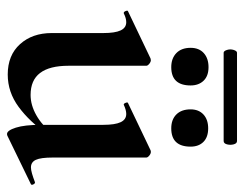

<svg xmlns="http://www.w3.org/2000/svg" viewBox="-94 -586 694 546"><g transform="rotate(90 253.0 -313.0)"><path d="M192 12Q137 12 105.5 -23Q74 -58 74 -113V-260Q74 -293 66.5 -309Q59 -325 43 -325Q32 -325 18 -318Q14 -317 11.5 -323Q9 -329 12 -330L146 -394Q149 -395 151 -395Q156 -395 161.5 -390.5Q167 -386 167 -382V-161Q167 -107 187.5 -80Q208 -53 250 -53Q279 -53 308 -69.5Q337 -86 354 -111L360 -99Q326 -50 284 -19Q242 12 192 12ZM428 -382V-116Q428 -82 434.5 -68Q441 -54 456 -54Q463 -54 473.5 -57Q484 -60 497 -65Q501 -67 504 -61.5Q507 -56 504 -54L366 13Q364 14 361 14Q351 14 343 -11Q335 -36 335 -82V-260Q335 -293 327.5 -309Q320 -325 304 -325Q293 -325 278 -318Q275 -317 272.5 -323Q270 -329 273 -330L407 -394Q409 -395 412 -395Q417 -395 422.5 -390.5Q428 -386 428 -382ZM171 -453Q146 -453 131 -467.5Q116 -482 116 -508Q116 -532 131 -545.5Q146 -559 171 -559Q196 -559 209.5 -545Q223 -531 223 -508Q223 -453 171 -453ZM345 -453Q320 -453 305.5 -467.5Q291 -482 291 -508Q291 -531 305.5 -544.5Q320 -558 345 -558Q370 -558 383.5 -544.5Q397 -531 397 -508Q397 -453 345 -453ZM130 -602Q125 -602 122 -611.5Q119 -621 122 -630.5Q125 -640 130 -640H381Q388 -640 390.5 -630.5Q393 -621 390.5 -611.5Q388 -602 381 -602Z"/></g></svg>

Font: Cormorant Light
Style: Bold
Weight: 700
Version: Version 4.000